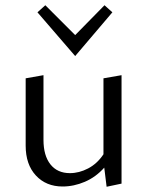

<svg xmlns="http://www.w3.org/2000/svg" viewBox="-20 -707 561 733"><path d="M267 -493 123 -660 153 -687 267 -573 379 -687 409 -660ZM444 -420V-6L387 6L378 -67Q346 -31 304 -13Q262 5 219 5Q156 5 117 -37Q78 -79 78 -151V-408L146 -420V-173Q146 -113 172.5 -79.5Q199 -46 247 -46Q282 -46 316.5 -64Q351 -82 375 -118V-408Z"/></svg>

Font: Ysabeau Infant
Style: Regular
Weight: 400
Designer: Christian Thalmann (Catharsis Fonts)
Version: Version 0.003